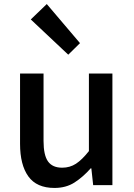

<svg xmlns="http://www.w3.org/2000/svg" viewBox="-20 -914 660 948"><path d="M249 14Q161 14 120 -43Q79 -100 79 -204V-551H195V-218Q195 -148 217 -117Q239 -86 287 -86Q325 -86 355 -105.5Q385 -125 419 -168V-551H535V0H440L431 -83H428Q390 -40 348 -13Q306 14 249 14ZM317 -644 132 -818 211 -894 375 -701Z"/></svg>

Font: Noto Sans JP Thin Medium
Style: Regular
Weight: 500
Version: Version 2.004-H2;hotconv 1.0.118;makeotfexe 2.5.65603